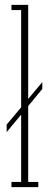

<svg xmlns="http://www.w3.org/2000/svg" viewBox="-20 -770 212 790"><path d="M7.5 -226.5V-257.5L154 -432V-404ZM27 0V-21.5H67V-728.5H27V-750H96V-21.5H137.5V0Z"/></svg>

Font: Imbue 48pt Thin
Style: Regular
Weight: 250
Designer: Tyler Finck
Foundry: Etcetera Type Company
Version: Version 1.102